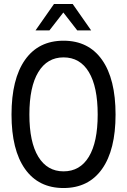

<svg xmlns="http://www.w3.org/2000/svg" viewBox="-20 -931 640 967"><path d="M300 16Q174 16 106 -80Q38 -176 38 -354Q38 -533 106 -629.5Q174 -726 300 -726Q426 -726 494 -629.5Q562 -533 562 -354Q562 -176 494 -80Q426 16 300 16ZM300 -68Q383 -68 427.5 -141.5Q472 -215 472 -354Q472 -494 427.5 -568Q383 -642 300 -642Q218 -642 173 -568Q128 -494 128 -354Q128 -215 173 -141.5Q218 -68 300 -68ZM159 -778 252 -911H346L439 -778H369L299 -868L229 -778Z"/></svg>

Font: Geist Mono
Style: Regular
Weight: 400
Monospace: yes
Designer: Basement.studio, Andrés Briganti, Mateo Zaragoza
Foundry: Basement.studio, Vercel, Andrés Briganti, Guido Ferreyra, Mateo Zaragoza
Version: Version 1.500; ttfautohint (v1.8.4.7-5d5b)